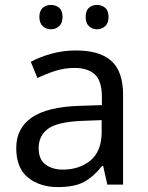

<svg xmlns="http://www.w3.org/2000/svg" viewBox="-20 -750 601 780"><path d="M288 -545Q386 -545 433 -502Q480 -459 480 -365V0H416L399 -76H395Q360 -32 321.5 -11Q283 10 215 10Q142 10 94 -28.5Q46 -67 46 -149Q46 -229 109 -272.5Q172 -316 303 -320L394 -323V-355Q394 -422 365 -448Q336 -474 283 -474Q241 -474 203 -461.5Q165 -449 132 -433L105 -499Q140 -518 188 -531.5Q236 -545 288 -545ZM314 -259Q214 -255 175.5 -227Q137 -199 137 -148Q137 -103 164.5 -82Q192 -61 235 -61Q303 -61 348 -98.5Q393 -136 393 -214V-262ZM140 -681Q140 -707 154 -718.5Q168 -730 187 -730Q206 -730 220 -718.5Q234 -707 234 -681Q234 -656 220 -643.5Q206 -631 187 -631Q168 -631 154 -643.5Q140 -656 140 -681ZM328 -681Q328 -707 341.5 -718.5Q355 -730 374 -730Q393 -730 407 -718.5Q421 -707 421 -681Q421 -656 407 -643.5Q393 -631 374 -631Q355 -631 341.5 -643.5Q328 -656 328 -681Z"/></svg>

Font: TSCustom
Style: Regular
Weight: 400
Designer: Monotype Design Team
Foundry: Monotype Imaging Inc.
Version: Version 2.004; ttfautohint (v1.8.3) -l 8 -r 50 -G 200 -x 14 